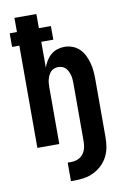

<svg xmlns="http://www.w3.org/2000/svg" viewBox="-102 -794 704 1069"><g transform="rotate(-10 250.0 -260.0)"><path d="M210 215V110H231Q250 110 268 102.5Q286 95 297.5 80Q309 65 313.5 46.5Q318 28 318 9V-320Q318 -332 317 -343.5Q316 -355 313 -366Q310 -377 305 -387.5Q300 -398 292 -406.5Q284 -415 273 -419Q262 -423 250 -423Q238 -423 227 -419Q216 -415 208 -406.5Q200 -398 195 -387.5Q190 -377 187 -366Q184 -355 183 -343.5Q182 -332 182 -320V0H58V-578H17V-655H58V-735H182V-655H250V-578H182V-432Q189 -452 200 -470Q211 -488 227 -501.5Q243 -515 263 -521.5Q283 -528 304 -528Q327 -528 349.5 -519.5Q372 -511 388.5 -494.5Q405 -478 415.5 -456.5Q426 -435 432 -412.5Q438 -390 440 -366.5Q442 -343 442 -320V9Q442 37 437 64.5Q432 92 419 117Q406 142 385.5 161.5Q365 181 339.5 193.5Q314 206 286.5 210.5Q259 215 231 215Z"/></g></svg>

Font: Iosevka Extrabold
Style: Regular
Weight: 800
Monospace: yes
Designer: Belleve Invis
Foundry: Belleve Invis
Version: Version 32.5.0; ttfautohint (v1.8.4)